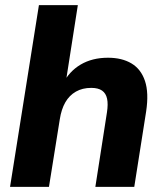

<svg xmlns="http://www.w3.org/2000/svg" viewBox="-20 -725 635 745"><path d="M19 0 131 -705H282L234 -398H223Q248 -448 293 -474.5Q338 -501 399 -501Q453 -501 490 -479Q527 -457 542.5 -411Q558 -365 547 -292L501 0H350L395 -289Q400 -321 395.5 -342Q391 -363 376 -373.5Q361 -384 334 -384Q300 -384 274.5 -369.5Q249 -355 233.5 -328Q218 -301 212 -262L170 0Z"/></svg>

Font: Nunito Sans 12pt ExtraBold
Style: Italic
Weight: 800
Italic angle: -9°
Designer: Vernon Adams
Foundry: Vernon Adams
Version: Version 3.101;gftools[0.9.27]